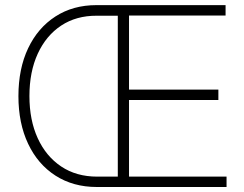

<svg xmlns="http://www.w3.org/2000/svg" viewBox="-20 -748 977 768"><path d="M367.2 0Q272.9 0 202.1 -45.4Q131.3 -90.8 92.5 -172.9Q53.7 -254.9 53.7 -363.3Q53.7 -473.1 92.5 -554.9Q131.3 -636.7 201.7 -682.1Q272 -727.5 365.7 -727.5H471.7V-685.1H366.7Q285.2 -685.5 224.9 -645.8Q164.6 -606 131.1 -533.4Q97.7 -460.9 97.7 -363.8Q97.7 -267.6 130.9 -195.1Q164.1 -122.6 224.9 -82Q285.6 -41.5 368.7 -41.5H471.2V0ZM451.2 0V-727.5H882.3V-686H496.1V-389.6H853.5V-348.1H496.1V-41.5H886.2V0Z"/></svg>

Font: Inter 24pt ExtraLight
Style: Regular
Weight: 250
Designer: Rasmus Andersson
Foundry: rsms
Version: Version 4.001;git-66647c0bb